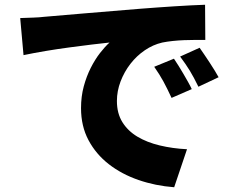

<svg xmlns="http://www.w3.org/2000/svg" viewBox="-20 -744 996 808"><path d="M712 -497Q721 -484 731.5 -467Q742 -450 752 -433Q762 -416 771.5 -399Q781 -382 787 -369L702 -332Q683 -373 667.5 -401.5Q652 -430 629 -463ZM820 -543Q829 -530 840 -514Q851 -498 862 -481Q873 -464 883 -448Q893 -432 900 -419L815 -379Q795 -420 778.5 -447Q762 -474 738 -506ZM65 -668Q94 -669 121.5 -670Q149 -671 163 -673Q229 -679 333 -687.5Q437 -696 568 -707Q604 -710 641.5 -712.5Q679 -715 715 -717.5Q751 -720 784 -721.5Q817 -723 843 -724L844 -576Q826 -576 802.5 -576Q779 -576 754.5 -575Q730 -574 706.5 -571.5Q683 -569 663 -565Q624 -556 589.5 -532.5Q555 -509 529 -475.5Q503 -442 487.5 -401.5Q472 -361 472 -319Q472 -267 495 -230Q518 -193 558 -169Q598 -145 652 -132Q706 -119 767 -116L713 44Q634 38 563 13.5Q492 -11 438 -53Q384 -95 352.5 -154Q321 -213 321 -289Q321 -338 332.5 -380.5Q344 -423 362 -458.5Q380 -494 401 -521Q422 -548 441 -565Q410 -562 366 -556.5Q322 -551 272.5 -544.5Q223 -538 172.5 -529.5Q122 -521 79 -512Z"/></svg>

Font: Kinto Sans Black
Style: Regular
Weight: 900
Designer: Authors: Ryoko NISHIZUKA  (kana & ideographs); Paul D. Hunt (Latin, Greek & Cyrillic); Wenlong ZHANG  (bopomofo); Sandol
Foundry: Adobe Systems Incorporated, ookami Inc.
Version: Version 0.001